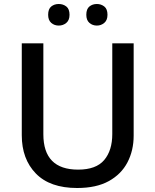

<svg xmlns="http://www.w3.org/2000/svg" viewBox="-20 -931 778 961"><path d="M649 -252Q649 -178 618 -118.5Q587 -59 524.5 -24.5Q462 10 366 10Q230 10 159.5 -62.5Q89 -135 89 -254V-714H197V-259Q197 -82 371 -82Q461 -82 501.5 -130Q542 -178 542 -260V-714H649ZM221 -857Q221 -886 236.5 -898.5Q252 -911 274 -911Q296 -911 312 -898.5Q328 -886 328 -857Q328 -830 312 -816.5Q296 -803 274 -803Q252 -803 236.5 -816.5Q221 -830 221 -857ZM412 -857Q412 -886 427.5 -898.5Q443 -911 465 -911Q486 -911 502 -898.5Q518 -886 518 -857Q518 -830 502 -816.5Q486 -803 465 -803Q443 -803 427.5 -816.5Q412 -830 412 -857Z"/></svg>

Font: Noto Sans Gurmukhi Medium
Style: Regular
Weight: 500
Designer: Jelle Bosma - Monotype Design Team
Foundry: Monotype Imaging Inc.
Version: Version 2.004; ttfautohint (v1.8.4.7-5d5b)